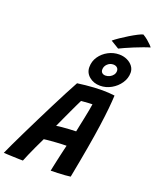

<svg xmlns="http://www.w3.org/2000/svg" viewBox="-248 -1265 1140 1390"><g transform="rotate(20 322.0 -570.0)"><path d="M102 7.5Q90.5 7.5 71 7Q51.5 6.5 29.2 5.5Q7 4.5 -13.2 3.8Q-33.5 3 -47 2Q-34 -27.5 -11.5 -75Q11 -122.5 39.8 -181.5Q68.5 -240.5 100.5 -305Q132.5 -369.5 164.5 -433Q196.5 -496.5 226 -553.2Q255.5 -610 279 -652.5Q309.5 -657 341.8 -660.2Q374 -663.5 406.2 -665.5Q438.5 -667.5 469.5 -667.5Q494 -667.5 518 -666Q542 -664.5 564.5 -661.5Q562.5 -617.5 556.8 -559.2Q551 -501 540 -422.5Q529 -344 511 -240.2Q493 -136.5 467 -1.5Q451.5 1 424.5 3Q397.5 5 368.2 6.2Q339 7.5 316 7.5Q318.5 -6.5 323 -27Q327.5 -47.5 332.5 -71Q337.5 -94.5 343 -118.2Q348.5 -142 353.5 -163.8Q358.5 -185.5 362.5 -201.5Q346.5 -201.5 326.5 -200.5Q306.5 -199.5 285 -198.2Q263.5 -197 244.5 -195.2Q225.5 -193.5 211.2 -192Q197 -190.5 191 -189.5Q173 -152.5 155.5 -115.2Q138 -78 124.2 -45.8Q110.5 -13.5 102 7.5ZM242 -311Q256.5 -314 284.2 -316.5Q312 -319 342 -320.8Q372 -322.5 392 -323Q394 -335 400.8 -366Q407.5 -397 415 -433.8Q422.5 -470.5 428.5 -502Q434.5 -533.5 436 -547.5Q427 -547.5 409 -546.5Q391 -545.5 374 -544Q357 -542.5 350 -542Q343 -528 330.5 -502Q318 -476 302.8 -443.2Q287.5 -410.5 271.8 -376.2Q256 -342 242 -311ZM440.5 -692.5Q391 -692.5 356.8 -721Q322.5 -749.5 322.5 -793.5Q322.5 -838.5 347.2 -874.5Q372 -910.5 411.8 -931.8Q451.5 -953 496 -953Q529 -953 556.8 -940.2Q584.5 -927.5 601 -905.5Q617.5 -883.5 617.5 -856Q617.5 -813 592 -775.5Q566.5 -738 526 -715.2Q485.5 -692.5 440.5 -692.5ZM453 -775Q469.5 -775 485.2 -783Q501 -791 510.8 -804.5Q520.5 -818 520.5 -834Q520.5 -850.5 509.5 -860.2Q498.5 -870 479.5 -870Q454.5 -870 435.5 -851.8Q416.5 -833.5 416.5 -808.5Q416.5 -792.5 426.5 -783.8Q436.5 -775 453 -775ZM609.5 -1148.5Q629.5 -1137 646.8 -1122.5Q664 -1108 676 -1095.8Q688 -1083.5 691 -1078Q671 -1072.5 639.8 -1061Q608.5 -1049.5 575 -1035.8Q541.5 -1022 513.8 -1009.5Q486 -997 472.5 -990L409 -1028.5Q426 -1043 454.2 -1062.2Q482.5 -1081.5 513.5 -1100.2Q544.5 -1119 570.8 -1132.5Q597 -1146 609.5 -1148.5Z"/></g></svg>

Font: Grandstander Thin SemiBold
Style: Italic
Weight: 600
Italic angle: -15°
Version: Version 1.200